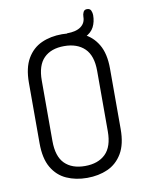

<svg xmlns="http://www.w3.org/2000/svg" viewBox="-92 -899 737 970"><g transform="rotate(-10 276.5 -414.0)"><path d="M276 6Q218 6 171 -15Q124 -36 96.5 -83Q69 -130 69 -208V-518Q69 -595 96.5 -642Q124 -689 170.5 -710Q217 -731 276 -731Q335 -731 382 -710Q429 -689 457 -642Q485 -595 485 -518V-208Q485 -130 457 -83Q429 -36 382 -15Q335 6 276 6ZM276 -55Q343 -55 381 -92Q419 -129 419 -208V-518Q419 -596 381 -633Q343 -670 276 -670Q209 -670 172 -633Q135 -596 135 -518V-208Q135 -129 172 -92Q209 -55 276 -55ZM302 -682V-731Q349 -731 373.5 -749Q398 -767 398 -799Q398 -812 403.5 -823Q409 -834 422 -834Q438 -834 443 -822Q448 -810 448 -799Q448 -765 434.5 -738.5Q421 -712 389 -697Q357 -682 302 -682Z"/></g></svg>

Font: Dosis ExtraLight
Style: Regular
Weight: 400
Version: Version 3.001; ttfautohint (v1.8.2)